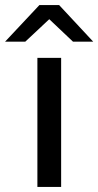

<svg xmlns="http://www.w3.org/2000/svg" viewBox="-65 -740 389 760"><path d="M169 -720 304 -575H224L130 -664L35 -575H-45L91 -720ZM83 -511H177V0H83Z"/></svg>

Font: Chivo
Style: Regular
Weight: 400
Designer: Hector Gatti
Foundry: Omnibus-Type
Version: Version 1.007;PS 001.007;hotconv 1.0.88;makeotf.lib2.5.64775